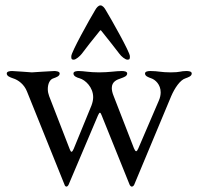

<svg xmlns="http://www.w3.org/2000/svg" viewBox="-20 -668 730 711"><path d="M349 -553C352 -557 353 -557 356 -553C380 -523 410 -485 422 -469C429 -459 444 -447 452 -447C461 -447 461 -451 461 -460C461 -475 392 -597 372 -630C367 -639 360 -648 352 -648C344 -648 337 -639 332 -630C312 -597 244 -475 244 -460C244 -451 244 -447 253 -447C261 -447 276 -460 283 -469C295 -485 324 -523 349 -553ZM614 -312C627 -342 647 -372 667 -378C678 -382 690 -386 690 -396C690 -404 678 -405 670 -405C648 -405 649 -400 612 -400C576 -400 566 -405 537 -405C530 -405 517 -404 517 -396C517 -386 529 -382 540 -378C555 -373 575 -355 575 -326C575 -317 573 -306 568 -295L492 -118C486 -104 482 -105 476 -119L401 -312C396 -324 394 -334 394 -342C394 -366 413 -373 428 -378C439 -382 451 -386 451 -396C451 -404 438 -405 431 -405C409 -405 384 -400 347 -400C310 -400 290 -405 272 -405C264 -405 252 -404 252 -396C252 -386 264 -381 275 -378C296 -372 325 -345 325 -308C325 -299 323 -289 319 -278L253 -117C247 -103 243 -102 238 -116L162 -312C159 -320 157 -329 157 -338C157 -357 164 -374 178 -378C189 -382 201 -386 201 -396C201 -404 186 -405 181 -405C174 -405 98 -400 98 -400C98 -400 31 -405 25 -405C18 -405 5 -404 5 -396C5 -386 17 -382 28 -378C48 -372 70 -355 80 -329L219 16C220 20 223 23 226 23C229 23 232 20 234 16L343 -241C349 -255 352 -252 356 -242L460 16C462 20 465 23 468 23C472 23 475 20 477 16Z"/></svg>

Font: EB Garamond 12
Style: Regular
Weight: 400
Version: Version 0.016+